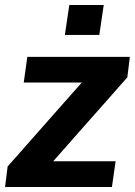

<svg xmlns="http://www.w3.org/2000/svg" viewBox="-24 -743 536 763"><path d="M-3.9 0 6.3 -81.4 300.9 -414.9H70.3L84.6 -517H492L482 -435.6L187.3 -102.1H435.4L420.8 0ZM233.8 -604.2 251.4 -723H388.2L370.6 -604.2Z"/></svg>

Font: Public Sans Thin
Style: Italic
Weight: 100
Italic angle: -8°
Designer: The Public Sans project authors (U.S. Web Design System). Libre Franklin designed by Pablo Impallari and Rodrigo Fuenzal
Version: Version 2.000